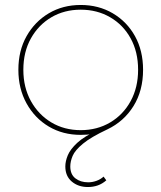

<svg xmlns="http://www.w3.org/2000/svg" viewBox="-20 -540 650 773"><path d="M334 213Q295 213 269 191Q243 169 243 130Q243 109 253 85Q263 61 291 35Q319 9 374 -16L363 -2Q344 1 331 2Q318 3 305 3Q233 3 176.5 -30.5Q120 -64 87 -123.5Q54 -183 54 -259Q54 -336 87 -394.5Q120 -453 176.5 -486.5Q233 -520 305 -520Q377 -520 434 -486.5Q491 -453 523.5 -394.5Q556 -336 556 -259Q556 -175 517.5 -113Q479 -51 412 -19Q346 12 314 38.5Q282 65 272.5 87.5Q263 110 263 130Q263 162 283.5 178Q304 194 335 194Q352 194 368.5 188Q385 182 397 171L408 186Q392 200 373.5 206.5Q355 213 334 213ZM305 -16Q371 -16 423.5 -47Q476 -78 506 -133Q536 -188 536 -259Q536 -331 506 -385.5Q476 -440 423.5 -470.5Q371 -501 305 -501Q239 -501 187 -470.5Q135 -440 104.5 -385.5Q74 -331 74 -259Q74 -188 104.5 -133Q135 -78 187 -47Q239 -16 305 -16Z"/></svg>

Font: Montserrat Thin
Style: Regular
Weight: 100
Designer: Julieta Ulanovsky
Foundry: Julieta Ulanovsky
Version: Version 9.000